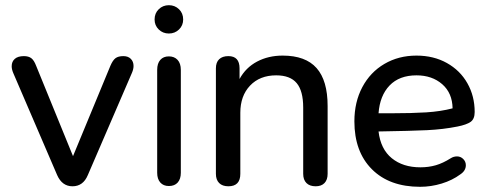

<svg xmlns="http://www.w3.org/2000/svg" viewBox="-20 -710 1884 739"><path d="M200 -36 31 -429Q25 -443 25 -455Q25 -473 37 -483.5Q49 -494 72 -494Q90 -494 100.5 -486Q111 -478 119 -457L261 -109L405 -457Q414 -478 424.5 -486Q435 -494 455 -494Q473 -494 483.5 -483.5Q494 -473 494 -456Q494 -444 488 -430L318 -36Q300 7 259 7Q219 7 200 -36Z M585 -45V-441Q585 -466 597 -479.5Q609 -493 630 -493Q651 -493 663.5 -479.5Q676 -466 676 -441V-45Q676 -21 664 -7.5Q652 6 630 6Q609 6 597 -7.5Q585 -21 585 -45ZM575 -635Q575 -659 591 -674.5Q607 -690 630 -690Q653 -690 669 -674.5Q685 -659 685 -635Q685 -612 669 -596.5Q653 -581 630 -581Q607 -581 591 -596.5Q575 -612 575 -635Z M811 -41V-447Q811 -470 823.5 -482Q836 -494 859 -494Q902 -494 902 -447V-406Q926 -450 969.5 -473Q1013 -496 1068 -496Q1156 -496 1198.5 -448Q1241 -400 1241 -302V-41Q1241 -18 1229 -5.5Q1217 7 1195 7Q1172 7 1159.5 -5.5Q1147 -18 1147 -41V-296Q1147 -360 1122 -390Q1097 -420 1043 -420Q980 -420 942.5 -380.5Q905 -341 905 -276V-41Q905 7 859 7Q836 7 823.5 -5.5Q811 -18 811 -41Z M1344 -243Q1344 -317 1374.5 -374.5Q1405 -432 1459.5 -464Q1514 -496 1583 -496Q1649 -496 1700 -467.5Q1751 -439 1779 -389.5Q1807 -340 1807 -279Q1807 -252 1791.5 -241Q1776 -230 1741 -223Q1686 -212 1624 -209Q1562 -206 1437 -204Q1445 -136 1488 -101Q1531 -66 1598 -66Q1630 -66 1657.5 -74Q1685 -82 1715 -101Q1726 -108 1739 -108Q1753 -108 1763 -98Q1773 -88 1773 -74Q1773 -53 1752 -39Q1721 -16 1680 -3.5Q1639 9 1597 9Q1479 9 1411.5 -58.5Q1344 -126 1344 -243ZM1485 -274Q1565 -274 1620.5 -277.5Q1676 -281 1722 -293Q1721 -352 1682 -386Q1643 -420 1583 -420Q1517 -420 1479.5 -381Q1442 -342 1437 -274Z"/></svg>

Font: SN Pro
Style: Regular
Weight: 400
Designer: Tobias Whetton
Foundry: Supernotes
Version: Version 1.003